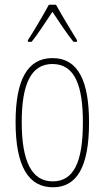

<svg xmlns="http://www.w3.org/2000/svg" viewBox="-20 -783 443 813"><path d="M217 -763H187C163 -719 119 -644 98 -613V-606H114C141 -639 177 -696 202 -733C229 -693 263 -640 291 -606H306V-613C294 -632 243 -716 217 -763ZM357 -264C357 -433 315 -537 202 -537C96 -537 46 -444 46 -266C46 -80 100 10 204 10C306 10 357 -77 357 -264ZM72 -266C72 -424 110 -512 202 -512C298 -512 331 -418 331 -265C331 -94 291 -15 203 -15C113 -15 72 -102 72 -266Z"/></svg>

Font: Noto Sans Tamil ExtraCondensed Thin
Style: Regular
Weight: 100
Width: 2
Designer: Jelle Bosma - Monotype Design Team
Foundry: Monotype Imaging Inc.
Version: Version 2.004